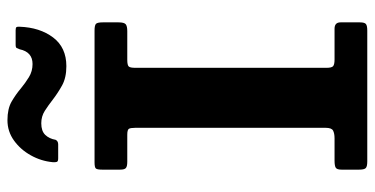

<svg xmlns="http://www.w3.org/2000/svg" viewBox="-271 -759 1030 528"><g transform="rotate(-90 244.0 -495.0)"><path d="M321.5 -638V-112Q321.5 -98 326 -94Q330.5 -90 344.5 -90H429Q446.5 -90 446.5 -73.5V-20.5Q446.5 -7.5 442 -3.8Q437.5 0 424 0H64Q50 0 45.8 -4.2Q41.5 -8.5 41.5 -22V-71Q41.5 -83 46.5 -86.5Q51.5 -90 66.5 -90H127.5Q141 -90 148.8 -94Q156.5 -98 156.5 -114.5V-638Q156.5 -651 153.8 -655.5Q151 -660 137.5 -660H63Q50.5 -660 46 -663.8Q41.5 -667.5 41.5 -679.5V-729.5Q41.5 -743 44.8 -746.5Q48 -750 61.5 -750H424Q438.5 -750 442.5 -746Q446.5 -742 446.5 -727.5V-684Q446.5 -668.5 441.2 -664.2Q436 -660 422.5 -660H343.5Q329 -660 325.2 -656Q321.5 -652 321.5 -638ZM326 -827.5Q294.5 -827.5 273.2 -839.2Q252 -851 234.5 -864.5Q218.5 -877 203.2 -886.8Q188 -896.5 169 -896.5Q147.5 -896.5 137 -885.5Q126.5 -874.5 123.5 -857Q120 -850 111 -850H72.5Q64 -850 62.8 -853.8Q61.5 -857.5 62 -865Q65 -897 80.8 -925.2Q96.5 -953.5 121.5 -971.5Q146.5 -989.5 177.5 -989.5Q209 -989.5 228.8 -978Q248.5 -966.5 265 -952.5Q279.5 -940.5 295.8 -930.5Q312 -920.5 332 -920.5Q365 -920.5 372.5 -956Q374.5 -961.5 376 -964.2Q377.5 -967 385 -967H425Q432 -967 433.5 -964.5Q435 -962 434.5 -956Q432.5 -900.5 405 -864Q377.5 -827.5 326 -827.5Z"/></g></svg>

Font: Besley
Style: Bold
Weight: 700
Designer: Owen Earl
Foundry: indestructible type*
Version: Version 2.001; ttfautohint (v1.8.3)